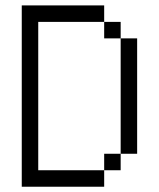

<svg xmlns="http://www.w3.org/2000/svg" viewBox="-20 -708 602 728"><path d="M375 -687.5V-625H125V-62.5H375V0H62.5V-687.5ZM375 -125H437.5V-62.5H375ZM375 -625H437.5V-562.5H375ZM437.5 -562.5H500V-125H437.5Z"/></svg>

Font: 寒蝉点阵体 16px
Style: Regular
Weight: 400
Designer: Designed by Warren2060
Foundry: ChillType
Version: Version 1.000